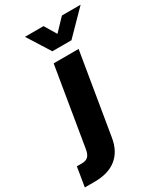

<svg xmlns="http://www.w3.org/2000/svg" viewBox="-342 -827 968 1123"><g transform="rotate(-30 141.5 -265.0)"><path d="M90.3 -515.6H258.8L168 31.2Q154.3 115.7 99.6 159.9Q44.9 204.1 -48.8 204.1H-114.7L-93.3 73.7H-59.1Q-31.7 73.7 -17.3 59.8Q-2.9 45.9 2.4 14.2ZM147.9 -733.9 195.8 -653.8 272 -733.9H397.9V-733.4L248 -580.6H119.1L22.9 -733.4V-733.9Z"/></g></svg>

Font: Inter Display ExtraBold
Style: Italic
Weight: 800
Italic angle: -9.39999°
Designer: Rasmus Andersson
Foundry: rsms
Version: Version 4.000;git-a52131595